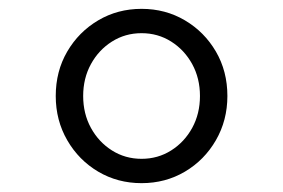

<svg xmlns="http://www.w3.org/2000/svg" viewBox="-20 -731 640 434"><path d="M300 -317Q246 -317 202 -343Q158 -369 132 -414Q106 -459 106 -514Q106 -570 132 -614.5Q158 -659 202 -685Q246 -711 300 -711Q354 -711 398 -685Q442 -659 468 -614.5Q494 -570 494 -514Q494 -459 468 -414Q442 -369 398 -343Q354 -317 300 -317ZM300 -372Q337 -372 367 -391Q397 -410 414.5 -442Q432 -474 432 -514Q432 -554 414.5 -586Q397 -618 367 -637Q337 -656 300 -656Q263 -656 233 -637Q203 -618 185.5 -586Q168 -554 168 -514Q168 -474 185.5 -442Q203 -410 233 -391Q263 -372 300 -372Z"/></svg>

Font: Red Hat Mono
Style: Regular
Weight: 400
Designer: Pentagram, MCKL
Foundry: Pentagram, MCKL
Version: Version 1.023